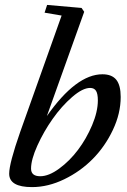

<svg xmlns="http://www.w3.org/2000/svg" viewBox="-20 -745 514 776"><path d="M109.4 11.2Q17.1 11.2 17.1 -43Q17.1 -84.5 61.5 -211.4L229 -682.1L160.2 -693.8L170.4 -725.1L309.6 -712.9L320.3 -697.3L169.4 -275.9Q288.1 -444.8 394 -444.8Q432.1 -444.8 450 -422.6Q467.8 -400.4 467.8 -353Q467.8 -286.6 436.3 -220Q404.8 -153.3 355 -102.8Q305.2 -52.2 239.7 -20.5Q174.3 11.2 109.4 11.2ZM142.6 -32.7Q177.2 -32.7 219.2 -63.5Q261.2 -94.2 295.2 -139.2Q329.1 -184.1 352.3 -239Q375.5 -293.9 375.5 -339.4Q375.5 -365.7 368.2 -377.7Q360.8 -389.6 344.2 -389.6Q314 -389.6 271.5 -352.8Q229 -315.9 192.9 -264.6Q156.7 -213.4 131.1 -156.7Q105.5 -100.1 105.5 -63.5Q105.5 -32.7 142.6 -32.7Z"/></svg>

Font: Elstob Medium
Style: Italic
Weight: 500
Italic angle: -20°
Designer: Peter S. Baker
Version: Version 1.015